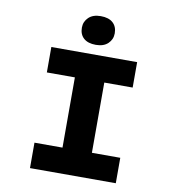

<svg xmlns="http://www.w3.org/2000/svg" viewBox="-97 -1007 990 1093"><g transform="rotate(10 398.0 -461.0)"><path d="M150 0V-147H312V-553H150V-700H646V-553H482V-147H646V0ZM397 -756Q351 -756 326.5 -778Q302 -800 302 -839Q302 -874 327 -898Q352 -922 397 -922Q443 -922 467.5 -900Q492 -878 492 -839Q492 -804 467 -780Q442 -756 397 -756Z"/></g></svg>

Font: Lexend Mega
Style: Bold
Weight: 700
Version: Version 1.007